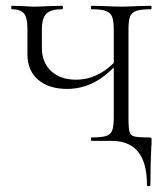

<svg xmlns="http://www.w3.org/2000/svg" viewBox="-20 -488 575 665"><path d="M367 0H297Q295 0 295 -6Q295 -12 297 -12Q332 -12 347.5 -17Q363 -22 368.5 -36Q374 -50 374 -81V-385Q374 -415 368.5 -429.5Q363 -444 347 -450Q331 -456 297 -456Q295 -456 295 -462Q295 -468 297 -468L339 -467Q377 -465 400 -465Q421 -465 459 -467L503 -468Q505 -468 505 -462Q505 -456 503 -456Q469 -456 452.5 -450.5Q436 -445 430.5 -431Q425 -417 425 -387V-81Q425 -44 428.5 -31.5Q432 -19 445 -15.5Q458 -12 496 -12Q503 -12 504 -10.5Q505 -9 505 0Q505 13 504 22Q501 82 501 152Q501 157 495 157Q489 157 489 152Q489 0 367 0ZM75 -301V-387Q75 -428 62.5 -442Q50 -456 21 -456Q19 -456 19 -462Q19 -468 21 -468L56 -467Q86 -465 99 -465Q116 -465 154 -467L195 -468Q198 -468 198 -462Q198 -456 195 -456Q157 -456 141 -441Q125 -426 125 -385V-323Q125 -271 157.5 -241.5Q190 -212 243 -212Q286 -212 324 -232.5Q362 -253 391 -289L395 -277Q351 -226 306.5 -203Q262 -180 212 -180Q150 -180 112.5 -211.5Q75 -243 75 -301Z"/></svg>

Font: Cormorant Unicase Light
Style: Regular
Weight: 300
Designer: Christian Thalmann (Catharsis Fonts)
Foundry: Catharsis Fonts
Version: Version 4.000